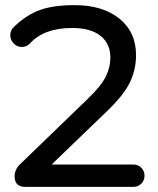

<svg xmlns="http://www.w3.org/2000/svg" viewBox="-20 -728 614 748"><path d="M78 0Q37 0 37 -41Q37 -67 57 -87L322 -343Q374 -393 392 -429.5Q410 -466 410 -503Q410 -558 371.5 -588.5Q333 -619 261 -619Q151 -619 96 -558Q83 -545 65 -545Q47 -545 33.5 -558.5Q20 -572 20 -591Q20 -611 35 -624Q83 -670 135.5 -689Q188 -708 270 -708Q380 -708 445 -655.5Q510 -603 510 -513Q510 -457 486 -407Q462 -357 395 -293L181 -87H500Q518 -87 530.5 -74.5Q543 -62 543 -44Q543 -25 530.5 -12.5Q518 0 500 0Z"/></svg>

Font: Sepalumica Med
Style: Regular
Weight: 500
Designer: Julieta Ulanovsky
Foundry: Julieta Ulanovsky
Version: Version 7.200